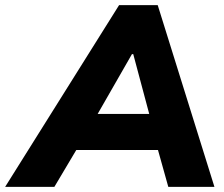

<svg xmlns="http://www.w3.org/2000/svg" viewBox="-82 -725 871 745"><path d="M-62 0 380 -705H530L750 0H571L531 -143H214L129 0ZM430 -515 297 -283H497L435 -515Z"/></svg>

Font: Winston ExtraBold
Style: Italic
Weight: 800
Italic angle: -9°
Designer: Original fonts by Vernon Adams / Changes by Cristiano Sobral
Foundry: Original fonts by Vernon Adams / Changes by Cristiano Sobral
Version: Version 2.503;July 17, 2020;FontCreator 13.0.0.2655 64-bit